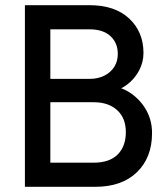

<svg xmlns="http://www.w3.org/2000/svg" viewBox="-20 -720 642 740"><path d="M128 0V-93H341Q402 -93 433.5 -124.5Q465 -156 465 -211Q465 -265 431.5 -295.5Q398 -326 341 -326H128V-416H325Q358 -416 382.5 -428.5Q407 -441 420.5 -462.5Q434 -484 434 -512Q434 -555 405.5 -581Q377 -607 325 -607H128V-700H325Q423 -700 478 -648.5Q533 -597 533 -516Q533 -480 516 -448Q499 -416 470 -394Q441 -372 405 -365V-389Q450 -385 486.5 -359Q523 -333 544.5 -294Q566 -255 566 -207Q566 -113 508 -56.5Q450 0 347 0ZM76 0V-700H174V0Z"/></svg>

Font: Fustat SemiBold
Style: Regular
Weight: 600
Designer: Mohamed Gaber, Khaled Hosny, Laura Garcia Mut
Foundry: Kief Type Foundry, Alif Type Foundry, Hard Type Foundry
Version: Version 1.007